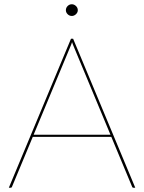

<svg xmlns="http://www.w3.org/2000/svg" viewBox="-20 -882 677 902"><path d="M499 -249 326.5 -663Q324 -668.5 322.2 -673.5Q320.5 -678.5 318.5 -684Q316.5 -678.5 314.8 -673.5Q313 -668.5 310.5 -663L138 -249ZM615.5 0H606.5Q602 0 600.5 -5L503 -239H134L36.5 -5Q35 0 29.5 0H21.5L313.5 -700H323.5ZM345.5 -834Q345.5 -823.5 336.8 -815.2Q328 -807 317.5 -807Q306 -807 297.8 -815.2Q289.5 -823.5 289.5 -834Q289.5 -845.5 297.8 -853.8Q306 -862 317.5 -862Q328 -862 336.8 -853.8Q345.5 -845.5 345.5 -834Z"/></svg>

Font: Lato 2
Style: Regular
Weight: 100
Designer: Lukasz Dziedzic with Adam Twardoch and Botio Nikoltchev
Foundry: tyPoland Lukasz Dziedzic
Version: Version 2.015; 2015-08-06; http://www.latofonts.com/